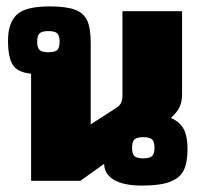

<svg xmlns="http://www.w3.org/2000/svg" viewBox="-20 -564 623 599"><path d="M305 -53 231 0H77V-334Q35 -338 20 -361.5Q5 -385 5 -437Q5 -492 32 -518Q59 -544 135 -544Q187 -544 214.5 -533.5Q242 -523 252.5 -499Q263 -475 263 -430V-176L342 -227Q353 -234 357.5 -242.5Q362 -251 362 -266V-529H548V-269Q548 -246 540 -229.5Q532 -213 513 -196Q541 -184 553 -161.5Q565 -139 565 -100Q565 -58 553.5 -33.5Q542 -9 511 3Q480 15 423 15Q366 15 335.5 -3Q305 -21 305 -53ZM166 -434Q166 -453 158.5 -460Q151 -467 131 -467Q111 -467 103.5 -460Q96 -453 96 -434Q96 -415 103.5 -408Q111 -401 131 -401Q151 -401 158.5 -408Q166 -415 166 -434ZM462 -103Q462 -122 454.5 -129Q447 -136 427 -136Q407 -136 399.5 -129Q392 -122 392 -103Q392 -84 399.5 -77Q407 -70 427 -70Q447 -70 454.5 -77Q462 -84 462 -103Z"/></svg>

Font: Pridi
Style: Bold
Weight: 700
Designer: Katatrad Team
Foundry: CadsonDemak
Version: Version 1.001